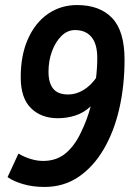

<svg xmlns="http://www.w3.org/2000/svg" viewBox="-20 -730 524 760"><path d="M285 -710Q375 -710 424 -658.5Q473 -607 473 -494Q473 -390 452 -299Q431 -208 390 -138.5Q349 -69 290.5 -29.5Q232 10 156 10Q109 10 70.5 -1.5Q32 -13 10 -29L53 -122Q75 -109 100.5 -101Q126 -93 151 -93Q203 -93 239 -122.5Q275 -152 300 -205Q324 -253 339 -309Q311 -283 277.5 -272.5Q244 -262 209 -262Q143 -262 102.5 -302Q62 -342 62 -424Q62 -512 91 -576.5Q120 -641 170.5 -675.5Q221 -710 285 -710ZM172 -446Q172 -402 190.5 -379Q209 -356 250 -356Q281 -356 310 -373.5Q339 -391 360 -421Q365 -461 365 -501Q365 -556 342 -583.5Q319 -611 277 -611Q247 -611 223.5 -588Q200 -565 186 -527.5Q172 -490 172 -446Z"/></svg>

Font: Georama SemiCondensed SemiBold
Style: Italic
Weight: 600
Width: 4
Italic angle: -9°
Designer: Jean-Baptiste Levee
Foundry: Production Type
Version: Version 1.000